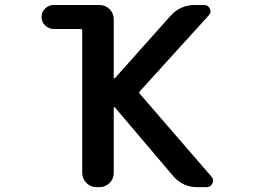

<svg xmlns="http://www.w3.org/2000/svg" viewBox="-20 -775 1040 774"><path d="M775.4 -20.5Q717.8 -20.5 679.7 -63.5L443.4 -341.8Q441.4 -343.8 439.9 -343.3Q438.5 -342.8 438.5 -340.8V-78.1Q438.5 -53.7 421.4 -37.1Q404.3 -20.5 380.9 -20.5H369.1Q345.7 -20.5 328.6 -37.1Q311.5 -53.7 311.5 -78.1V-650.4Q311.5 -658.2 304.7 -658.2H196.3Q176.8 -658.2 162.1 -672.4Q147.5 -686.5 147.5 -706.5Q147.5 -726.6 162.1 -740.7Q176.8 -754.9 196.3 -754.9H380.9Q404.3 -754.9 421.4 -738.3Q438.5 -721.7 438.5 -697.3V-461.9Q438.5 -460 440.4 -459.5Q442.4 -459 443.4 -460L668.9 -712.9Q708 -754.9 765.6 -754.9H802.7Q819.3 -754.9 826.2 -739.7Q833 -724.6 821.3 -712.9L543.9 -407.2Q539.1 -402.3 543.9 -396.5L832 -63.5Q838.9 -55.7 838.9 -46.9Q838.9 -41 835.9 -35.2Q829.1 -20.5 812.5 -20.5Z"/></svg>

Font: Rounded Mgen+ 1mn medium
Style: Regular
Weight: 500
Designer: [Source Han Sans]
Ryoko NISHIZUKA  (kana & ideographs); Paul D. Hunt (Latin, Greek & Cyrillic); Wenlong ZHANG  (bopomofo
Version: Version 1.059.20150602